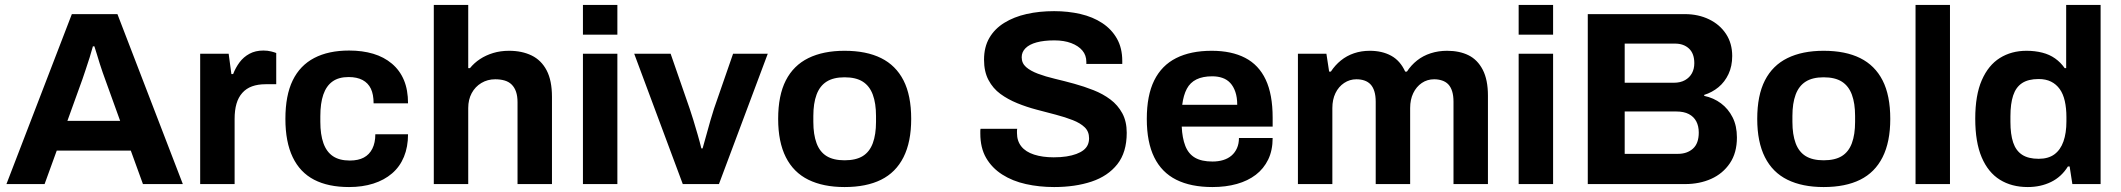

<svg xmlns="http://www.w3.org/2000/svg" viewBox="-20 -743 8563 775"><path d="M6 0 270 -686H454L718 0H557L508 -135H209L160 0ZM252 -255H465L404 -424Q400 -435 394.5 -450.5Q389 -466 383 -485Q377 -504 371.5 -522.5Q366 -541 361 -556H355Q350 -537 342 -511.5Q334 -486 326 -462.5Q318 -439 313 -424Z M788 0V-526H903L914 -444H921Q931 -470 947 -491.5Q963 -513 987 -526Q1011 -539 1043 -539Q1060 -539 1074 -535.5Q1088 -532 1095 -529V-403H1052Q1021 -403 997.5 -394.5Q974 -386 958 -368Q942 -350 934.5 -324Q927 -298 927 -263V0Z M1389 12Q1305 12 1248 -17.5Q1191 -47 1161.5 -108.5Q1132 -170 1132 -263Q1132 -358 1161.5 -418.5Q1191 -479 1248.5 -509Q1306 -539 1389 -539Q1443 -539 1486.5 -526Q1530 -513 1562 -486Q1594 -459 1610.5 -419.5Q1627 -380 1627 -326H1488Q1488 -362 1477 -385Q1466 -408 1443.5 -420Q1421 -432 1387 -432Q1347 -432 1322 -414Q1297 -396 1285 -361Q1273 -326 1273 -274V-251Q1273 -200 1285.5 -165Q1298 -130 1324 -112.5Q1350 -95 1392 -95Q1426 -95 1448.5 -107Q1471 -119 1483 -143Q1495 -167 1495 -201H1627Q1627 -150 1610.5 -110Q1594 -70 1562.5 -43Q1531 -16 1487 -2Q1443 12 1389 12Z M1731 0V-723H1870V-468H1877Q1894 -489 1917.5 -504.5Q1941 -520 1970.5 -529Q2000 -538 2035 -538Q2087 -538 2126 -519Q2165 -500 2186.5 -459Q2208 -418 2208 -352V0H2069V-330Q2069 -355 2063 -372.5Q2057 -390 2045.5 -401.5Q2034 -413 2017 -418Q2000 -423 1979 -423Q1948 -423 1923 -408Q1898 -393 1884 -367Q1870 -341 1870 -307V0Z M2333 -603V-723H2472V-603ZM2333 0V-526H2472V0Z M2736 0 2540 -526H2687L2764 -304Q2770 -287 2778.5 -259Q2787 -231 2796 -200Q2805 -169 2811 -144H2816Q2823 -167 2831 -197.5Q2839 -228 2847.5 -256.5Q2856 -285 2862 -304L2939 -526H3079L2882 0Z M3389 12Q3303 12 3243 -17.5Q3183 -47 3152 -108.5Q3121 -170 3121 -263Q3121 -358 3152 -418.5Q3183 -479 3243 -508.5Q3303 -538 3389 -538Q3477 -538 3536.5 -508.5Q3596 -479 3627 -418.5Q3658 -358 3658 -263Q3658 -170 3627 -108.5Q3596 -47 3536.5 -17.5Q3477 12 3389 12ZM3389 -96Q3435 -96 3462.5 -113Q3490 -130 3503 -165Q3516 -200 3516 -251V-275Q3516 -326 3503 -361Q3490 -396 3462.5 -413.5Q3435 -431 3389 -431Q3344 -431 3316.5 -413.5Q3289 -396 3276 -361Q3263 -326 3263 -275V-251Q3263 -200 3276 -165Q3289 -130 3316.5 -113Q3344 -96 3389 -96Z M4235 12Q4175 12 4121 0Q4067 -12 4025.5 -38.5Q3984 -65 3960.5 -105.5Q3937 -146 3937 -204Q3937 -209 3937 -214.5Q3937 -220 3938 -223H4086Q4085 -220 4085 -215Q4085 -210 4085 -206Q4085 -174 4102.5 -152Q4120 -130 4154 -119Q4188 -108 4233 -108Q4262 -108 4284.5 -111.5Q4307 -115 4324.5 -121.5Q4342 -128 4353.5 -137Q4365 -146 4370.5 -158Q4376 -170 4376 -185Q4376 -212 4358.5 -229Q4341 -246 4310.5 -258Q4280 -270 4242 -280Q4204 -290 4164 -300.5Q4124 -311 4086 -326.5Q4048 -342 4018 -364Q3988 -386 3970 -420Q3952 -454 3952 -502Q3952 -553 3973.5 -590Q3995 -627 4034 -651Q4073 -675 4124 -686.5Q4175 -698 4235 -698Q4291 -698 4341 -686.5Q4391 -675 4429 -650Q4467 -625 4488.5 -587Q4510 -549 4510 -497V-485H4365V-493Q4365 -520 4349 -539Q4333 -558 4304 -569Q4275 -580 4236 -580Q4194 -580 4164.5 -572Q4135 -564 4119.5 -548.5Q4104 -533 4104 -512Q4104 -488 4121.5 -472.5Q4139 -457 4169.5 -445.5Q4200 -434 4238 -425Q4276 -416 4316 -405Q4356 -394 4394 -379Q4432 -364 4462 -341.5Q4492 -319 4510 -286Q4528 -253 4528 -207Q4528 -128 4490 -80Q4452 -32 4386 -10Q4320 12 4235 12Z M4874 12Q4787 12 4728 -17.5Q4669 -47 4639 -108Q4609 -169 4609 -263Q4609 -358 4639 -418.5Q4669 -479 4727.5 -508.5Q4786 -538 4871 -538Q4951 -538 5006 -509.5Q5061 -481 5089 -421.5Q5117 -362 5117 -268V-232H4750Q4752 -186 4764.5 -154Q4777 -122 4803.5 -106.5Q4830 -91 4874 -91Q4898 -91 4917.5 -97Q4937 -103 4951 -115Q4965 -127 4973 -145Q4981 -163 4981 -186H5117Q5117 -136 5099 -99Q5081 -62 5049 -37.5Q5017 -13 4972.5 -0.5Q4928 12 4874 12ZM4752 -320H4974Q4974 -350 4966.5 -372Q4959 -394 4946 -408Q4933 -422 4914.5 -428.5Q4896 -435 4873 -435Q4835 -435 4809.5 -422.5Q4784 -410 4770.5 -384.5Q4757 -359 4752 -320Z M5219 0V-526H5334L5345 -454H5352Q5369 -480 5392.5 -499Q5416 -518 5445.5 -528Q5475 -538 5509 -538Q5559 -538 5595.5 -518Q5632 -498 5652 -454H5659Q5676 -480 5700 -499Q5724 -518 5755 -528Q5786 -538 5821 -538Q5871 -538 5907.5 -520Q5944 -502 5965 -461.5Q5986 -421 5986 -357V0H5847V-332Q5847 -357 5841.5 -374.5Q5836 -392 5826 -402.5Q5816 -413 5801 -418Q5786 -423 5769 -423Q5741 -423 5719 -408Q5697 -393 5684.5 -367Q5672 -341 5672 -307V0H5533V-332Q5533 -357 5527.5 -374.5Q5522 -392 5512 -402.5Q5502 -413 5487.5 -418Q5473 -423 5455 -423Q5428 -423 5405.5 -408Q5383 -393 5370.5 -367Q5358 -341 5358 -307V0Z M6110 -603V-723H6249V-603ZM6110 0V-526H6249V0Z M6389 0V-686H6781Q6835 -686 6878.5 -665Q6922 -644 6947 -606Q6972 -568 6972 -517Q6972 -476 6957 -444Q6942 -412 6916.5 -391Q6891 -370 6859 -360V-356Q6897 -348 6926.5 -326Q6956 -304 6973.5 -269.5Q6991 -235 6991 -188Q6991 -126 6962.5 -84Q6934 -42 6887 -21Q6840 0 6782 0ZM6538 -122H6753Q6790 -122 6813.5 -143Q6837 -164 6837 -208Q6837 -234 6827 -253Q6817 -272 6797 -282.5Q6777 -293 6746 -293H6538ZM6538 -409H6736Q6763 -409 6781.5 -419.5Q6800 -430 6809.5 -447.5Q6819 -465 6819 -488Q6819 -527 6797.5 -547Q6776 -567 6741 -567H6538Z M7341 12Q7255 12 7195 -17.5Q7135 -47 7104 -108.5Q7073 -170 7073 -263Q7073 -358 7104 -418.5Q7135 -479 7195 -508.5Q7255 -538 7341 -538Q7429 -538 7488.5 -508.5Q7548 -479 7579 -418.5Q7610 -358 7610 -263Q7610 -170 7579 -108.5Q7548 -47 7488.5 -17.5Q7429 12 7341 12ZM7341 -96Q7387 -96 7414.5 -113Q7442 -130 7455 -165Q7468 -200 7468 -251V-275Q7468 -326 7455 -361Q7442 -396 7414.5 -413.5Q7387 -431 7341 -431Q7296 -431 7268.5 -413.5Q7241 -396 7228 -361Q7215 -326 7215 -275V-251Q7215 -200 7228 -165Q7241 -130 7268.5 -113Q7296 -96 7341 -96Z M7712 0V-723H7851V0Z M8165 12Q8100 12 8052.5 -17.5Q8005 -47 7979 -108Q7953 -169 7953 -264Q7953 -359 7979.5 -419.5Q8006 -480 8052.5 -509Q8099 -538 8160 -538Q8194 -538 8223.5 -530.5Q8253 -523 8275.5 -507Q8298 -491 8314 -468H8320V-723H8459V0H8345L8334 -71H8327Q8301 -29 8259 -8.5Q8217 12 8165 12ZM8209 -102Q8248 -102 8272.5 -120Q8297 -138 8309 -172Q8321 -206 8321 -253V-271Q8321 -306 8314.5 -335Q8308 -364 8294 -383.5Q8280 -403 8259 -413.5Q8238 -424 8209 -424Q8167 -424 8142 -407.5Q8117 -391 8106 -357.5Q8095 -324 8095 -274V-251Q8095 -201 8106 -168Q8117 -135 8142 -118.5Q8167 -102 8209 -102Z"/></svg>

Font: Archivo SemiBold
Style: Bold
Weight: 700
Version: Version 2.001